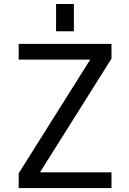

<svg xmlns="http://www.w3.org/2000/svg" viewBox="-20 -956 656 978"><path d="M265.6 -796.9V-935.5H356.4V-796.9ZM183.6 -78.1H547.9V2H75.2V-73.2L439.5 -652.3H75.2V-732.4H547.9V-657.2Z"/></svg>

Font: Gen Shin Gothic Regular
Style: Regular
Weight: 400
Designer: [Source Han Sans]
Ryoko NISHIZUKA  (kana & ideographs); Paul D. Hunt (Latin, Greek & Cyrillic); Wenlong ZHANG  (bopomofo
Version: Version 1.002.20150607